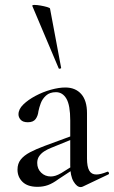

<svg xmlns="http://www.w3.org/2000/svg" viewBox="-20 -751 462 779"><path d="M316 6Q312 8 307 8Q292 8 278.5 -14.5Q265 -37 265 -79V-262Q265 -324 249.5 -350.5Q234 -377 207 -377Q182 -377 167 -363.5Q152 -350 145.5 -332.5Q139 -315 136 -300Q134 -281 124.5 -268Q115 -255 93 -255Q73 -255 64 -265Q55 -275 55 -287Q55 -308 74.5 -327Q94 -346 124 -362Q154 -378 186.5 -387Q219 -396 245 -396Q286 -396 309.5 -369.5Q333 -343 333 -292V-108Q333 -75 342 -59Q351 -43 371 -43Q388 -43 415 -54Q419 -56 421.5 -50.5Q424 -45 419 -43ZM132 7Q92 7 71.5 -13Q51 -33 51 -63Q51 -87 64 -103.5Q77 -120 101.5 -133Q126 -146 161 -159L275 -201L278 -188L187 -151Q172 -145 159.5 -137Q147 -129 139 -117.5Q131 -106 131 -90Q131 -66 147 -50.5Q163 -35 186 -35Q195 -35 205 -38Q215 -41 229 -49L288 -86L290 -72L217 -24Q194 -7 174.5 0Q155 7 132 7ZM111 -727Q110 -731 120 -731Q130 -731 144.5 -728.5Q159 -726 171 -722.5Q183 -719 183 -716L228 -476Q229 -474 224 -472.5Q219 -471 218 -474Z"/></svg>

Font: Cormorant Garamond Light Medium
Style: Regular
Weight: 500
Version: Version 4.001